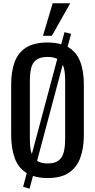

<svg xmlns="http://www.w3.org/2000/svg" viewBox="-20 -1076 580 1170"><path d="M160 74 121 62 143 -21Q92 -52 70 -112Q48 -172 48 -254V-561Q48 -641 69.5 -698.5Q91 -756 139.5 -786.5Q188 -817 270 -817Q317 -817 353 -806L373 -880L413 -870L392 -791Q445 -761 468 -702.5Q491 -644 491 -561V-253Q491 -174 469.5 -115Q448 -56 400 -23.5Q352 9 270 9Q219 9 181 -4ZM162 -229Q162 -202 164.5 -178.5Q167 -155 174 -137L329 -717Q307 -729 270 -729Q225 -729 201.5 -711.5Q178 -694 170 -661.5Q162 -629 162 -584ZM270 -80Q315 -80 338 -98.5Q361 -117 369 -150.5Q377 -184 377 -229V-584Q377 -614 374 -638.5Q371 -663 362 -681L206 -96Q230 -80 270 -80ZM242 -858 301 -1056H408L296 -858Z"/></svg>

Font: Oswald
Style: Regular
Weight: 400
Designer: Vernon Adams
Foundry: Vernon Adams
Version: Version 4.103; ttfautohint (v1.8.3)